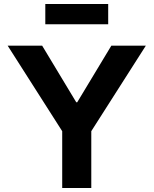

<svg xmlns="http://www.w3.org/2000/svg" viewBox="-20 -934 763 954"><path d="M18.1 -707H189.5L361.3 -421.9L353.5 -425.8H369.1L361.3 -421.9L533.2 -707H704.6L361.3 -168.9ZM289.1 -353.5H433.6V0H289.1ZM517.6 -813.5H205.1V-914.1H517.6Z"/></svg>

Font: Wanted Sans Std Variable
Style: Regular
Weight: 400
Designer: Original Design by Kil Hyung-jin and Kang Hanbin, Wanted Lab, Inc;
Foundry: Wanted Lab, Inc.
Version: Version 1.003;Glyphs 3.2 (3227)